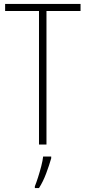

<svg xmlns="http://www.w3.org/2000/svg" viewBox="-20 -734 436 975"><path d="M216 0H178V-678H6V-714H389V-678H216ZM240 70Q230 105 214.5 146.5Q199 188 178 221H157V212Q164 195 173 167Q182 139 189.5 110Q197 81 199 61H240Z"/></svg>

Font: Noto Sans Thai Cond ExtLt
Style: Regular
Weight: 200
Width: 3
Designer: Monotype Design Team
Foundry: Monotype Imaging Inc.
Version: Version 2.002; ttfautohint (v1.8.4.7-5d5b)